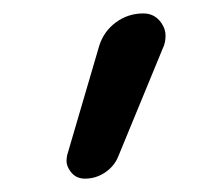

<svg xmlns="http://www.w3.org/2000/svg" viewBox="-20 -812 327 286"><path d="M106.4 -545.9Q92.8 -545.9 85 -556.6Q79.1 -564.5 79.1 -572.3Q79.1 -576.2 80.1 -581.1L127.9 -744.1Q134.8 -765.6 152.8 -778.8Q170.9 -792 193.4 -792Q210.9 -792 220.7 -777.3Q226.6 -768.6 226.6 -758.8Q226.6 -752 224.6 -745.1L156.2 -579.1Q150.4 -564.5 136.7 -555.2Q123 -545.9 106.4 -545.9Z"/></svg>

Font: Gen Jyuu Gothic Normal
Style: Regular
Weight: 300
Designer: [Source Han Sans]
Ryoko NISHIZUKA  (kana & ideographs); Paul D. Hunt (Latin, Greek & Cyrillic); Wenlong ZHANG  (bopomofo
Version: Version 1.002.20150607